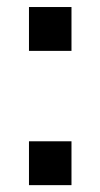

<svg xmlns="http://www.w3.org/2000/svg" viewBox="-20 -540 292 560"><path d="M64.5 0V-127.9H188.5V0ZM64.5 -391.6V-519.5H188.5V-391.6Z"/></svg>

Font: Mgen+ 1c bold
Style: Bold
Weight: 700
Designer: [Source Han Sans]
Ryoko NISHIZUKA  (kana & ideographs); Paul D. Hunt (Latin, Greek & Cyrillic); Wenlong ZHANG  (bopomofo
Version: Version 1.059.20150602